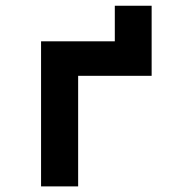

<svg xmlns="http://www.w3.org/2000/svg" viewBox="-20 -665 626 685"><path d="M126.5 0V-517.6H389.6V-644.5H521V-394.5H258.8V0Z"/></svg>

Font: Cascadia Mono
Style: Bold
Weight: 700
Monospace: yes
Designer: Aaron Bell
Foundry: Saja Typeworks
Version: Version 2404.023; ttfautohint (v1.8.4)